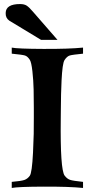

<svg xmlns="http://www.w3.org/2000/svg" viewBox="-20 -928 467 948"><path d="M264 -731H183L26 -826Q7 -839 8 -864Q9 -908 79 -908Q100 -908 112 -900Q124 -892 142 -871ZM299 -61Q277 -92 280 -341Q280 -347 280.5 -389.5Q281 -432 281.5 -462Q282 -492 284 -531.5Q286 -571 289.5 -597Q293 -623 299 -632Q311 -650 324.5 -654Q338 -658 390 -663V-693Q321 -686 194.5 -686.5Q68 -687 37 -693H38V-663Q90 -658 103 -654Q116 -650 127 -633Q135 -621 140 -576Q145 -531 146 -486.5Q147 -442 147 -396Q147 -350 147 -348Q148 -273 143 -174Q138 -75 127 -60Q116 -45 100.5 -39.5Q85 -34 38 -30V0Q69 -6 195 -6.5Q321 -7 390 0V-30Q341 -35 326 -40Q311 -45 299 -61Z"/></svg>

Font: GFS Artemisia
Style: Bold
Weight: 700
Designer: Designed by Takis Katsoulidis.
Foundry: Designed by Takis Katsoulidis.
Version: Version 1.0